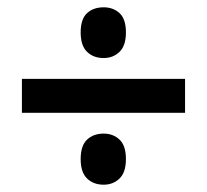

<svg xmlns="http://www.w3.org/2000/svg" viewBox="-20 -615 568 526"><path d="M264 -456Q236 -456 218.5 -473Q201 -490 201 -526Q201 -563 218.5 -579Q236 -595 264 -595Q290 -595 307.5 -579Q325 -563 325 -526Q325 -490 307.5 -473Q290 -456 264 -456ZM40 -306V-399H487V-306ZM264 -109Q236 -109 218.5 -126Q201 -143 201 -179Q201 -216 218.5 -232.5Q236 -249 264 -249Q290 -249 307.5 -232.5Q325 -216 325 -179Q325 -143 307.5 -126Q290 -109 264 -109Z"/></svg>

Font: Noto Sans Gujarati SemiCondensed SemiBold
Style: Regular
Weight: 600
Width: 4
Designer: Jelle Bosma - Monotype Design Team, Universal Thirst
Foundry: Monotype Imaging Inc.
Version: Version 2.106; ttfautohint (v1.8.4.7-5d5b)